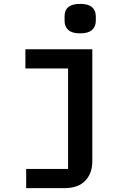

<svg xmlns="http://www.w3.org/2000/svg" viewBox="-20 -770 680 990"><path d="M115 101H331V-417H111V-516H456V61Q456 124 419.5 162Q383 200 313 200H115ZM313 -686Q313 -750 393 -750Q435 -750 454.5 -733Q474 -716 474 -686V-662Q474 -633 454.5 -615.5Q435 -598 393 -598Q351 -598 332 -615.5Q313 -633 313 -662Z"/></svg>

Font: Writer SemiBold
Style: Regular
Weight: 600
Monospace: yes
Designer: Mike Abbink, Paul van der Laan, Pieter van Rosmalen
Foundry: Bold Monday
Version: Version 2.001 2020